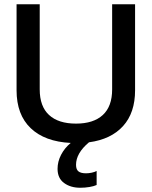

<svg xmlns="http://www.w3.org/2000/svg" viewBox="-20 -664 714 904"><path d="M616 -644V-239Q616 -133 559.5 -70.5Q503 -8 399 6Q338 57 338 112Q338 134 349.5 143Q361 152 385 152Q398 152 412 149Q426 146 435 141V207Q422 213 401 216.5Q380 220 358 220Q312 220 281.5 197.5Q251 175 251 131Q251 97 267.5 65Q284 33 313 9Q191 3 124.5 -60.5Q58 -124 58 -239V-644H167V-243Q167 -163 211 -122.5Q255 -82 338 -82Q420 -82 464 -122.5Q508 -163 508 -243V-644Z"/></svg>

Font: Kanit
Style: Regular
Weight: 400
Designer: Katatrad Team
Foundry: Cadson Demak
Version: Version 1.001